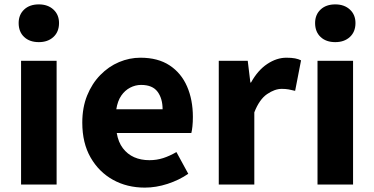

<svg xmlns="http://www.w3.org/2000/svg" viewBox="-20 -841 1704 875"><path d="M76 0V-564H238V0ZM157 -649Q115 -649 90 -672.5Q65 -696 65 -736Q65 -774 90 -797.5Q115 -821 157 -821Q198 -821 223.5 -797.5Q249 -774 249 -736Q249 -696 223.5 -672.5Q198 -649 157 -649Z M640 14Q559 14 495 -21.5Q431 -57 393 -123Q355 -189 355 -282Q355 -351 377 -405.5Q399 -460 437 -499Q475 -538 522.5 -558Q570 -578 620 -578Q700 -578 753 -543Q806 -508 832.5 -447Q859 -386 859 -308Q859 -285 857 -265.5Q855 -246 852 -235H512Q519 -193 540 -165.5Q561 -138 591.5 -124.5Q622 -111 661 -111Q694 -111 723.5 -120.5Q753 -130 784 -148L838 -49Q796 -20 743.5 -3Q691 14 640 14ZM510 -343H721Q721 -392 698 -423Q675 -454 623 -454Q597 -454 573 -441.5Q549 -429 532.5 -405Q516 -381 510 -343Z M977 0V-564H1109L1121 -465H1124Q1155 -521 1198 -549.5Q1241 -578 1285 -578Q1309 -578 1324.5 -575Q1340 -572 1352 -566L1325 -427Q1309 -431 1295.5 -433.5Q1282 -436 1264 -436Q1232 -436 1197 -412Q1162 -388 1139 -329V0Z M1427 0V-564H1589V0ZM1508 -649Q1466 -649 1441 -672.5Q1416 -696 1416 -736Q1416 -774 1441 -797.5Q1466 -821 1508 -821Q1549 -821 1574.5 -797.5Q1600 -774 1600 -736Q1600 -696 1574.5 -672.5Q1549 -649 1508 -649Z"/></svg>

Font: Noto Sans KR Thin ExtraBold
Style: Regular
Weight: 800
Version: Version 2.004-H2;hotconv 1.0.118;makeotfexe 2.5.65603